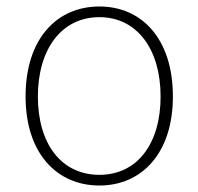

<svg xmlns="http://www.w3.org/2000/svg" viewBox="-20 -560 613 593"><path d="M287 13C417 13 514 -86 514 -262C514 -441 417 -540 287 -540C156 -540 59 -441 59 -262C59 -86 156 13 287 13ZM287 -20C170 -20 97 -115 97 -262C97 -408 170 -507 287 -507C403 -507 476 -408 476 -262C476 -115 403 -20 287 -20Z"/></svg>

Font: Noto Sans T Chinese Thin
Style: Regular
Weight: 100
Designer: Ryoko NISHIZUKA (kana & ideographs); Paul D. Hunt (Latin, Greek & Cyrillic); Wenlong ZHANG (bopomofo); Sandoll Communica
Foundry: Adobe Systems Incorporated
Version: Version 1.000;PS 1;hotconv 1.0.78;makeotf.lib2.5.61930